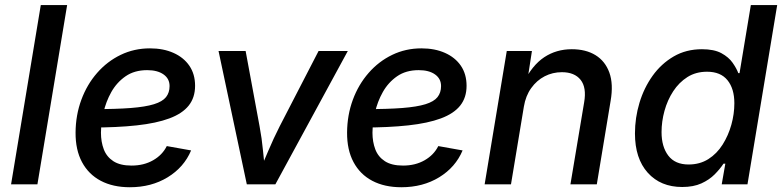

<svg xmlns="http://www.w3.org/2000/svg" viewBox="-20 -748 3173 779"><path d="M252.4 -727.5 131.8 0H24.9L145.5 -727.5Z M506.8 11.7Q438.5 11.7 388.9 -14.4Q339.4 -40.5 312.7 -90.3Q286.1 -140.1 286.6 -210.4Q287.1 -281.2 310.1 -343.3Q333 -405.3 374 -452.1Q415 -499 469.7 -525.4Q524.4 -551.8 588.4 -551.8Q642.6 -551.8 683.8 -533.4Q725.1 -515.1 748.3 -481.2Q771.5 -447.3 771.5 -399.9Q771.5 -352.1 745.6 -319.6Q719.7 -287.1 667.2 -267.6Q614.7 -248 534.9 -239.3Q455.1 -230.5 347.2 -230.5L359.9 -305.2Q450.7 -305.2 510.5 -309.8Q570.3 -314.5 604.7 -325.2Q639.2 -335.9 653.6 -354Q668 -372.1 668 -398.9Q668 -428.7 643.6 -446Q619.1 -463.4 577.1 -463.4Q525.4 -463.4 489.5 -438.5Q453.6 -413.6 431.6 -374.5Q409.7 -335.4 399.9 -291.5Q390.1 -247.6 389.6 -209.5Q389.6 -172.4 401.1 -142.1Q412.6 -111.8 439.9 -94Q467.3 -76.2 513.7 -76.2Q563.5 -76.2 601.1 -97.7Q638.7 -119.1 656.7 -155.3L755.4 -137.7Q726.6 -69.3 660.4 -28.8Q594.2 11.7 506.8 11.7Z M981.4 0 866.7 -541H976.6L1033.2 -235.4Q1042.5 -186 1047.1 -136.5Q1051.8 -86.9 1057.1 -38.1H1025.9Q1047.9 -86.9 1068.6 -136.2Q1089.4 -185.5 1114.7 -235.4L1272.5 -541H1391.1L1097.2 0Z M1608.4 11.7Q1540 11.7 1490.5 -14.4Q1440.9 -40.5 1414.3 -90.3Q1387.7 -140.1 1388.2 -210.4Q1388.7 -281.2 1411.6 -343.3Q1434.6 -405.3 1475.6 -452.1Q1516.6 -499 1571.3 -525.4Q1626 -551.8 1689.9 -551.8Q1744.1 -551.8 1785.4 -533.4Q1826.7 -515.1 1849.9 -481.2Q1873 -447.3 1873 -399.9Q1873 -352.1 1847.2 -319.6Q1821.3 -287.1 1768.8 -267.6Q1716.3 -248 1636.5 -239.3Q1556.6 -230.5 1448.7 -230.5L1461.4 -305.2Q1552.2 -305.2 1612.1 -309.8Q1671.9 -314.5 1706.3 -325.2Q1740.7 -335.9 1755.1 -354Q1769.5 -372.1 1769.5 -398.9Q1769.5 -428.7 1745.1 -446Q1720.7 -463.4 1678.7 -463.4Q1627 -463.4 1591.1 -438.5Q1555.2 -413.6 1533.2 -374.5Q1511.2 -335.4 1501.5 -291.5Q1491.7 -247.6 1491.2 -209.5Q1491.2 -172.4 1502.7 -142.1Q1514.2 -111.8 1541.5 -94Q1568.8 -76.2 1615.2 -76.2Q1665 -76.2 1702.6 -97.7Q1740.2 -119.1 1758.3 -155.3L1856.9 -137.7Q1828.1 -69.3 1762 -28.8Q1695.8 11.7 1608.4 11.7Z M2105.5 -315.4 2053.2 0H1946.3L2036.1 -541H2138.2L2117.7 -408.2L2103.5 -411.6Q2139.2 -483.4 2188.2 -515.9Q2237.3 -548.3 2299.8 -548.3Q2356.9 -548.3 2396.2 -524.2Q2435.5 -500 2452.4 -453.4Q2469.2 -406.7 2457.5 -338.9L2401.4 0H2294.4L2350.1 -333Q2360.4 -393.1 2335.7 -424.1Q2311 -455.1 2259.8 -455.1Q2222.2 -455.1 2189.9 -438.5Q2157.7 -421.9 2135.3 -390.6Q2112.8 -359.4 2105.5 -315.4Z M2748 10.7Q2660.2 10.7 2608.2 -47.1Q2556.2 -105 2556.2 -206.5Q2556.2 -270 2574.5 -330.8Q2592.8 -391.6 2627.9 -440.7Q2663.1 -489.7 2713.4 -519Q2763.7 -548.3 2828.1 -548.3Q2877.4 -548.3 2907 -532.2Q2936.5 -516.1 2952.4 -493.4Q2968.3 -470.7 2975.6 -451.2H2980.5L3026.4 -727.5H3133.3L3012.7 0H2908.2L2922.9 -84H2915.5Q2901.4 -62.5 2879.6 -40.5Q2857.9 -18.6 2825.7 -3.9Q2793.5 10.7 2748 10.7ZM2773.9 -80.6Q2819.3 -80.6 2854 -102.5Q2888.7 -124.5 2911.9 -161.4Q2935.1 -198.2 2947.3 -241.9Q2959.5 -285.6 2959.5 -329.1Q2959.5 -388.2 2931.6 -422.6Q2903.8 -457 2848.6 -457Q2803.2 -457 2769 -435.3Q2734.9 -413.6 2711.4 -377.7Q2688 -341.8 2676 -298.3Q2664.1 -254.9 2664.1 -211.9Q2664.1 -152.8 2691.4 -116.7Q2718.8 -80.6 2773.9 -80.6Z"/></svg>

Font: Inter 17pt Medium
Style: Italic
Weight: 500
Italic angle: -9.3988°
Version: Version 4.001;git-66647c0bb